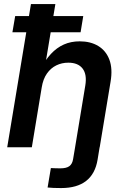

<svg xmlns="http://www.w3.org/2000/svg" viewBox="-20 -748 630 975"><path d="M290.5 207Q269 207 251.5 206.3Q233.9 205.6 221.7 204.1L238.3 105.5Q247.1 106 261 106.4Q274.9 106.9 285.6 106.9Q317.4 106.9 332.3 95.7Q347.2 84.5 351.1 60.5L361.3 0H485.8L475.6 62.5Q463.9 134.3 417.5 170.7Q371.1 207 290.5 207ZM191.9 -304.2 141.6 0H16.6L137.2 -727.5H261.2L206.1 -396H185.5Q209.5 -442.9 238.8 -474.4Q268.1 -505.9 304.2 -522Q340.3 -538.1 384.8 -538.1Q439.9 -538.1 479 -514.4Q518.1 -490.7 535.4 -445.1Q552.7 -399.4 541.5 -333L486.3 0H361.3L413.1 -313.5Q422.4 -370.1 399.4 -399.9Q376.5 -429.7 326.7 -429.7Q293.9 -429.7 265.9 -416Q237.8 -402.3 218.3 -374.5Q198.7 -346.7 191.9 -304.2ZM43 -584 57.1 -666.5H402.8L389.2 -584Z"/></svg>

Font: Inter 24pt SemiBold
Style: Italic
Weight: 600
Italic angle: -9.3988°
Designer: Rasmus Andersson
Foundry: rsms
Version: Version 4.001;git-66647c0bb